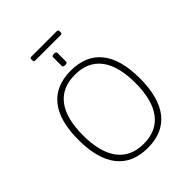

<svg xmlns="http://www.w3.org/2000/svg" viewBox="-260 -1098 1251 1251"><g transform="rotate(-45 365.5 -473.0)"><path d="M365 6Q226 6 154 -85Q82 -176 82 -352Q82 -527 154 -616.5Q226 -706 365 -706Q505 -706 577 -616.5Q649 -527 649 -352Q649 -176 577 -85Q505 6 365 6ZM365 -32Q484 -32 545.5 -113.5Q607 -195 607 -352Q607 -508 545.5 -588Q484 -668 365 -668Q247 -668 185.5 -588Q124 -508 124 -352Q124 -195 185.5 -113.5Q247 -32 365 -32ZM366 -757Q355 -757 350.5 -760Q346 -763 346 -769V-849Q346 -854 350.5 -857.5Q355 -861 366 -861Q377 -861 381.5 -857.5Q386 -854 386 -849V-769Q386 -763 381.5 -760Q377 -757 366 -757ZM248 -916Q236 -916 236 -930V-938Q236 -952 248 -952H484Q496 -952 496 -938V-930Q496 -916 484 -916Z"/></g></svg>

Font: Asap Thin
Style: Regular
Weight: 250
Designer: Pablo Cosgaya
Foundry: Omnibus-Type
Version: Version 3.001